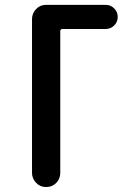

<svg xmlns="http://www.w3.org/2000/svg" viewBox="-20 -750 540 770"><path d="M164.1 0Q140.6 0 124.5 -17.1Q108.4 -34.2 108.4 -56.6V-672.9Q108.4 -696.3 124.5 -713.4Q140.6 -730.5 164.1 -730.5H404.3Q423.8 -730.5 438 -716.3Q452.1 -702.1 452.1 -682.1Q452.1 -662.1 438 -647.9Q423.8 -633.8 404.3 -633.8H231.4Q222.7 -633.8 221.7 -626V-56.6Q221.7 -33.2 205.6 -16.6Q189.5 0 166 0Z"/></svg>

Font: Rounded Mgen+ 2m medium
Style: Regular
Weight: 500
Designer: [Source Han Sans]
Ryoko NISHIZUKA  (kana & ideographs); Paul D. Hunt (Latin, Greek & Cyrillic); Wenlong ZHANG  (bopomofo
Version: Version 1.059.20150602